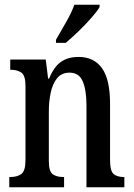

<svg xmlns="http://www.w3.org/2000/svg" viewBox="-20 -786 564 806"><path d="M19 0V-43H25Q52 -43 69.5 -55.5Q87 -68 87 -115V-425Q87 -469 70 -481Q53 -493 27 -493H23V-536H172L182 -456H186Q206 -505 235.5 -526Q265 -547 310 -547Q374 -547 408 -500Q442 -453 442 -350V-115Q442 -68 457 -55.5Q472 -43 498 -43H502V0H343V-343Q343 -407 327.5 -444Q312 -481 272 -481Q239 -481 220 -458Q201 -435 193 -397.5Q185 -360 185 -319V-110Q185 -66 201.5 -54.5Q218 -43 244 -43H249V0ZM215 -619Q236 -656 258 -694Q280 -732 292 -766H398V-756Q388 -739 364 -711.5Q340 -684 310.5 -655.5Q281 -627 256 -606H215Z"/></svg>

Font: Noto Serif Hebrew ExtraCondensed Medium
Style: Regular
Weight: 500
Width: 2
Designer: Monotype Design Team
Foundry: Monotype Imaging Inc.
Version: Version 2.004; ttfautohint (v1.8.4.7-5d5b)